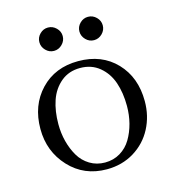

<svg xmlns="http://www.w3.org/2000/svg" viewBox="-96 -698 715 787"><g transform="rotate(-15 261.0 -305.0)"><path d="M41 -223.1Q41 -323.2 102.3 -387.7Q163.6 -452.1 262.2 -452.1Q361.8 -452.1 422.9 -388.2Q483.9 -324.2 483.9 -223.1Q483.9 -160.2 456.5 -107.9Q429.2 -55.7 378.2 -24.4Q327.1 6.8 262.2 6.8Q166 6.8 103.5 -60.3Q41 -127.4 41 -223.1ZM117.2 -223.1Q117.2 -185.1 126.2 -149.9Q135.3 -114.7 152.3 -85.7Q169.4 -56.6 198 -39.3Q226.6 -22 262.2 -22Q298.3 -22 326.9 -39.3Q355.5 -56.6 372.8 -85.7Q390.1 -114.7 399.2 -149.9Q408.2 -185.1 408.2 -223.1Q408.2 -278.8 393.1 -323Q377.9 -367.2 344.2 -395Q310.5 -422.9 262.2 -422.9Q214.4 -422.9 180.9 -395Q147.5 -367.2 132.3 -323Q117.2 -278.8 117.2 -223.1ZM143.6 -533Q128.9 -547.9 128.9 -567.9Q128.9 -587.9 143.6 -602.5Q158.2 -617.2 178.2 -617.2Q198.2 -617.2 213.1 -602.5Q228 -587.9 228 -567.9Q228 -547.9 213.1 -533Q198.2 -518.1 178.2 -518.1Q158.2 -518.1 143.6 -533ZM313.5 -533Q298.8 -547.9 298.8 -567.9Q298.8 -587.9 313.5 -602.5Q328.1 -617.2 348.1 -617.2Q368.2 -617.2 383.1 -602.5Q397.9 -587.9 397.9 -567.9Q397.9 -547.9 383.1 -533Q368.2 -518.1 348.1 -518.1Q328.1 -518.1 313.5 -533Z"/></g></svg>

Font: Dihjauti S
Style: Regular
Weight: 400
Designer: T. Christopher White
Version: Version 3.0.0